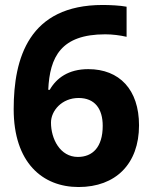

<svg xmlns="http://www.w3.org/2000/svg" viewBox="-20 -742 612 772"><path d="M35 -303C35 -89 150 10 296 10C445 10 539 -83 539 -238C539 -382 460 -464 335 -464C255 -464 207 -428 180 -381H174C180 -513 225 -604 403 -604C432 -604 463 -600 489 -594V-715C464 -720 421 -722 393 -722C96 -722 35 -508 35 -303ZM293 -111C222 -111 185 -183 185 -249C185 -297 229 -348 296 -348C361 -348 393 -305 393 -236C393 -150 352 -111 293 -111Z"/></svg>

Font: Noto Sans Gunjala Gondi
Style: Bold
Weight: 700
Designer: Ek Type
Foundry: Ek Type
Version: Version 1.004